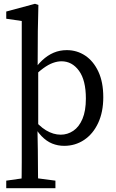

<svg xmlns="http://www.w3.org/2000/svg" viewBox="-20 -758 612 1015"><path d="M93 237Q94 202 94.5 168Q95 134 95 99.5Q95 65 95 31V-647L13 -659V-697L165 -738L183 -732L180 -594L179 -400L182 -389V-81L178 -76L180 34Q180 67 180.5 101.5Q181 136 181 169.5Q181 203 182 237ZM319 13Q286 13 256 1Q226 -11 199 -39Q172 -67 148 -115H137L146 -143Q185 -92 223.5 -69Q262 -46 301 -46Q337 -46 367.5 -66.5Q398 -87 416 -129.5Q434 -172 434 -237Q434 -334 397.5 -384Q361 -434 305 -434Q284 -434 260 -425.5Q236 -417 208 -396.5Q180 -376 145 -340L136 -369H147Q174 -412 203 -439Q232 -466 264 -479.5Q296 -493 333 -493Q387 -493 430.5 -464Q474 -435 500 -379.5Q526 -324 526 -244Q526 -166 499 -108Q472 -50 425 -18.5Q378 13 319 13ZM13 237V197L126 181H151L273 197V237Z"/></svg>

Font: Source Serif 4 18pt
Style: Regular
Weight: 400
Designer: Frank Grießhammer
Foundry: Adobe Systems Incorporated
Version: Version 4.004;hotconv 1.0.116;makeotfexe 2.5.65601